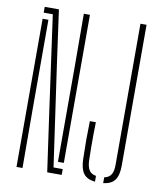

<svg xmlns="http://www.w3.org/2000/svg" viewBox="-88 -871 794 945"><g transform="rotate(10 308.5 -398.0)"><path d="M212 0 170 -297 104 -771H58.5V-800H129.5L164.5 -547.5L238.5 -29H284.5V0ZM58.5 0V-740.5H87.5V-298L88.5 0ZM255 -60V-544L254 -800H284.5V-60ZM451.5 4.5Q411 0.5 393.5 -23.5Q376 -47.5 375 -96.5Q373.5 -146.5 373.5 -190.2Q373.5 -234 375 -284.5H405Q404 -253 403.8 -221Q403.5 -189 403.8 -157.2Q404 -125.5 405 -94Q406 -62.5 416.5 -45.5Q427 -28.5 451.5 -24.5ZM492.5 4.5V-24.5Q516 -29 526.5 -45.8Q537 -62.5 537 -94V-800H567.5V-96.5Q567.5 -47.5 550 -23.8Q532.5 0 492.5 4.5Z"/></g></svg>

Font: Big Shoulders Stencil Display Thin ExtraLight
Style: Regular
Weight: 250
Version: Version 2.001